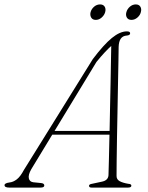

<svg xmlns="http://www.w3.org/2000/svg" viewBox="-48 -849 668 869"><path d="M93.5 -83Q79 -57.5 82.5 -41.8Q86 -26 103 -24L138 -20.5Q152.5 -19 152.5 -9.5Q152.5 0 135.5 0H-6Q-27.5 0 -27.5 -11Q-27.5 -20 -6 -23Q11.5 -24.5 28 -37.2Q44.5 -50 60 -79.5L372 -581.5Q421.5 -647 458.2 -677Q495 -707 526 -707Q541 -707 541 -698.5Q541 -689 525 -688Q490.5 -685.5 489 -637Q489 -615 488 -570Q487 -525 486 -466.5Q485 -408 483.8 -345Q482.5 -282 481.5 -223.5Q480.5 -165 480 -119.8Q479.5 -74.5 479.5 -52.5Q479.5 -37 493.2 -29.2Q507 -21.5 533 -17Q546.5 -16.5 546.5 -8.5Q546.5 0 531 0H366.5Q355 0 355 -8Q355 -14.5 365.5 -16.5L412 -26.5Q441.5 -32 443 -56Q444 -79 445 -128.2Q446 -177.5 447.5 -239.5H188.5ZM388.5 -568.5 199 -256.5H448Q449 -310 450.2 -366.5Q451.5 -423 452.5 -476Q453.5 -529 454.2 -572Q455 -615 455.5 -641Q444.5 -631.5 427 -613Q409.5 -594.5 388.5 -568.5ZM385.5 -759Q371 -759 364.8 -769.5Q358.5 -780 362 -794Q366 -808.5 378 -818.8Q390 -829 405 -829Q419.5 -829 425.8 -818.8Q432 -808.5 428 -794Q424 -780 412 -769.5Q400 -759 385.5 -759ZM547 -759Q532.5 -759 526.2 -769.5Q520 -780 524 -794Q528 -808.5 540 -818.8Q552 -829 566.5 -829Q581 -829 587.2 -818.8Q593.5 -808.5 589.5 -794Q586 -780 573.8 -769.5Q561.5 -759 547 -759Z"/></svg>

Font: Fraunces 9pt Thin
Style: Italic
Weight: 100
Italic angle: -16°
Version: Version 1.000;[b76b70a41]